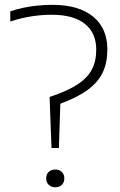

<svg xmlns="http://www.w3.org/2000/svg" viewBox="-20 -769 496 794"><path d="M193 -157 185 -368Q258 -392 300 -419.5Q342 -447 360 -481.8Q378 -516.5 378 -563.5Q378 -633 330.8 -670.5Q283.5 -708 194.5 -708Q152 -708 109 -701.2Q66 -694.5 22.5 -680V-722Q48.5 -731 77 -737Q105.5 -743 135.8 -746Q166 -749 196.5 -749Q305.5 -749 364.8 -700.5Q424 -652 424 -565Q424 -511 405.5 -470.8Q387 -430.5 344.5 -398.8Q302 -367 229.5 -340L223.5 -157ZM208.5 5.5Q192 5.5 181.5 -4.8Q171 -15 171 -31Q171 -48 181.2 -58Q191.5 -68 208.5 -68Q225 -68 235.5 -58Q246 -48 246 -31Q246 -15 236 -4.8Q226 5.5 208.5 5.5Z"/></svg>

Font: Encode Sans SC SemiExpanded ExtraLight
Style: Regular
Weight: 250
Width: 6
Designer: Multiple Designers
Foundry: Impallari Type
Version: Version 3.002